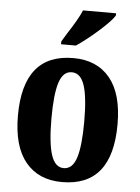

<svg xmlns="http://www.w3.org/2000/svg" viewBox="-54 -809 628 862"><g transform="rotate(5 259.5 -378.0)"><path d="M35 -270Q35 -549 261 -549Q367 -549 425.5 -478.5Q484 -408 484 -270Q484 10 258 10Q152 10 93.5 -61Q35 -132 35 -270ZM334 -270Q334 -380 316.5 -432.5Q299 -485 259 -485Q220 -485 203 -432.5Q186 -380 186 -270Q186 -160 203.5 -106.5Q221 -53 260 -53Q300 -53 317 -106.5Q334 -160 334 -270ZM200 -619Q228 -665 227 -663Q244 -689 260.5 -717.5Q277 -746 285 -766H434V-756Q419 -731 366 -684Q313 -637 267 -606H200Z"/></g></svg>

Font: Noto Serif CondExtraBold
Style: Regular
Weight: 800
Width: 3
Designer: Monotype Design Team
Foundry: Monotype Imaging Inc.
Version: Version 1.001